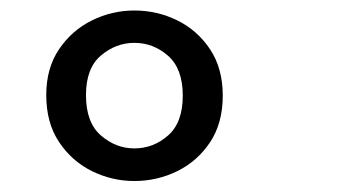

<svg xmlns="http://www.w3.org/2000/svg" viewBox="-20 -788 655 362"><path d="M233.3 -768.2Q276.4 -768.2 314.4 -749.5Q352.3 -730.8 376.2 -694.9Q400 -659 400 -607.7Q400 -555.9 376.2 -520Q352.3 -484.1 314.4 -465.4Q276.4 -446.7 233.3 -446.7Q191.3 -446.7 153.3 -465.4Q115.4 -484.1 91.3 -520.3Q67.2 -556.4 67.2 -608.7Q67.2 -659.5 91.3 -695.1Q115.4 -730.8 153.3 -749.5Q191.3 -768.2 233.3 -768.2ZM233.3 -707.2Q198.5 -707.2 170.3 -683.3Q142.1 -659.5 142.1 -608.7Q142.1 -556.9 170.3 -532.6Q198.5 -508.2 233.3 -508.2Q269.2 -508.2 296.9 -532.6Q324.6 -556.9 324.6 -607.7Q324.6 -658.5 296.9 -682.8Q269.2 -707.2 233.3 -707.2Z"/></svg>

Font: FiraCode Nerd Font
Style: Regular
Weight: 400
Designer: Carrois Corporate, Edenspiekermann AG, Nikita Prokopov
Foundry: Carrois Corporate, Edenspiekermann AG, Nikita Prokopov
Version: Version 6.002;Nerd Fonts 3.4.0